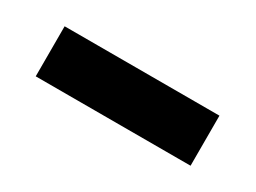

<svg xmlns="http://www.w3.org/2000/svg" viewBox="-25 -476 522 392"><g transform="rotate(30 235.5 -280.0)"><path d="M53 -339H418V-221H53Z"/></g></svg>

Font: Encode Sans Narrow
Style: Bold
Weight: 700
Designer: Pablo Impallari, Andres Torresi
Foundry: Pablo Impallari, Andres Torresi
Version: Version 1.000; ttfautohint (v1.00) -l 8 -r 50 -G 200 -x 14 -